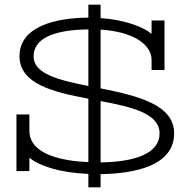

<svg xmlns="http://www.w3.org/2000/svg" viewBox="-20 -744 817 817"><path d="M105 -16V-73C150 -36 238 -9 356 -4V53H408V-3C552 -5 721 -38 721 -177C721 -300 562 -337 408 -368V-618C549 -609 625 -554 625 -489V-446H680V-657H625V-600C592 -628 513 -660 408 -667V-724H356V-669C219 -668 63 -633 63 -505C63 -386 208 -352 356 -324V-54C246 -59 105 -86 105 -188V-257H50V-16ZM659 -176C659 -91 555 -55 408 -53V-314C540 -289 659 -262 659 -176ZM123 -504C123 -580 207 -617 356 -619V-378C231 -403 123 -429 123 -504Z"/></svg>

Font: Stint Ultra Expanded
Style: Regular
Weight: 400
Width: 7
Designer: Astigmatic (AOETI)
Foundry: Astigmatic (AOETI)
Version: Version 1.000